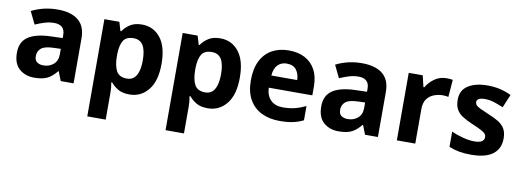

<svg xmlns="http://www.w3.org/2000/svg" viewBox="-62 -923 4140 1529"><g transform="rotate(10 2008.0 -158.5)"><path d="M302 -557Q412 -557 470.5 -509.5Q529 -462 529 -364V0H425L396 -74H392Q357 -30 318 -10Q279 10 211 10Q138 10 90 -32.5Q42 -75 42 -163Q42 -250 103 -291.5Q164 -333 286 -337L381 -340V-364Q381 -407 358.5 -427Q336 -447 296 -447Q256 -447 218 -435.5Q180 -424 142 -407L93 -508Q137 -531 190.5 -544Q244 -557 302 -557ZM323 -251Q251 -249 223 -225Q195 -201 195 -162Q195 -128 215 -113.5Q235 -99 267 -99Q315 -99 348 -127.5Q381 -156 381 -208V-253Z M986 -556Q1078 -556 1135 -484.5Q1192 -413 1192 -274Q1192 -135 1133 -62.5Q1074 10 982 10Q923 10 888 -11.5Q853 -33 831 -60H823Q827 -41 829 -20.5Q831 0 831 20V240H682V-546H803L824 -475H831Q853 -508 890 -532Q927 -556 986 -556ZM938 -437Q880 -437 856.5 -401Q833 -365 831 -291V-275Q831 -196 854.5 -153.5Q878 -111 940 -111Q974 -111 996 -130Q1018 -149 1029 -186Q1040 -223 1040 -276Q1040 -356 1015.5 -396.5Q991 -437 938 -437Z M1619 -556Q1711 -556 1768 -484.5Q1825 -413 1825 -274Q1825 -135 1766 -62.5Q1707 10 1615 10Q1556 10 1521 -11.5Q1486 -33 1464 -60H1456Q1460 -41 1462 -20.5Q1464 0 1464 20V240H1315V-546H1436L1457 -475H1464Q1486 -508 1523 -532Q1560 -556 1619 -556ZM1571 -437Q1513 -437 1489.5 -401Q1466 -365 1464 -291V-275Q1464 -196 1487.5 -153.5Q1511 -111 1573 -111Q1607 -111 1629 -130Q1651 -149 1662 -186Q1673 -223 1673 -276Q1673 -356 1648.5 -396.5Q1624 -437 1571 -437Z M2173 -556Q2249 -556 2303.5 -527Q2358 -498 2388 -443Q2418 -388 2418 -308V-236H2066Q2068 -173 2103.5 -137Q2139 -101 2202 -101Q2255 -101 2298 -111.5Q2341 -122 2387 -144V-29Q2347 -9 2302.5 0.5Q2258 10 2195 10Q2113 10 2050 -20.5Q1987 -51 1951 -113Q1915 -175 1915 -269Q1915 -365 1947.5 -428.5Q1980 -492 2038 -524Q2096 -556 2173 -556ZM2174 -450Q2131 -450 2102.5 -422Q2074 -394 2069 -335H2278Q2277 -385 2252 -417.5Q2227 -450 2174 -450Z M2763 -557Q2873 -557 2931.5 -509.5Q2990 -462 2990 -364V0H2886L2857 -74H2853Q2818 -30 2779 -10Q2740 10 2672 10Q2599 10 2551 -32.5Q2503 -75 2503 -163Q2503 -250 2564 -291.5Q2625 -333 2747 -337L2842 -340V-364Q2842 -407 2819.5 -427Q2797 -447 2757 -447Q2717 -447 2679 -435.5Q2641 -424 2603 -407L2554 -508Q2598 -531 2651.5 -544Q2705 -557 2763 -557ZM2784 -251Q2712 -249 2684 -225Q2656 -201 2656 -162Q2656 -128 2676 -113.5Q2696 -99 2728 -99Q2776 -99 2809 -127.5Q2842 -156 2842 -208V-253Z M3448 -556Q3459 -556 3474 -555Q3489 -554 3498 -552L3487 -412Q3480 -414 3466.5 -415.5Q3453 -417 3443 -417Q3405 -417 3370 -403.5Q3335 -390 3313.5 -360Q3292 -330 3292 -278V0H3143V-546H3256L3278 -454H3285Q3309 -496 3351 -526Q3393 -556 3448 -556Z M3978 -162Q3978 -79 3919.5 -34.5Q3861 10 3745 10Q3688 10 3647 2.5Q3606 -5 3565 -22V-145Q3609 -125 3660 -112Q3711 -99 3750 -99Q3794 -99 3812.5 -112Q3831 -125 3831 -146Q3831 -160 3823.5 -171Q3816 -182 3791 -196Q3766 -210 3713 -232Q3662 -254 3629 -275.5Q3596 -297 3580 -327.5Q3564 -358 3564 -404Q3564 -480 3623 -518Q3682 -556 3780 -556Q3831 -556 3877 -546Q3923 -536 3972 -513L3927 -406Q3887 -423 3851 -434.5Q3815 -446 3778 -446Q3745 -446 3728.5 -437Q3712 -428 3712 -410Q3712 -397 3720.5 -386.5Q3729 -376 3753.5 -364Q3778 -352 3826 -332Q3873 -313 3907 -292.5Q3941 -272 3959.5 -241.5Q3978 -211 3978 -162Z"/></g></svg>

Font: Noto Sans Tangsa
Style: Bold
Weight: 700
Version: Version 1.504